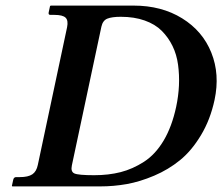

<svg xmlns="http://www.w3.org/2000/svg" viewBox="-20 -666 794 686"><path d="M236.8 -75.2Q231.9 -52.7 245.6 -46.4Q259.3 -40 316.4 -40Q368.2 -40 411.1 -51Q454.1 -62 494.6 -88.1Q535.2 -114.3 564.7 -163.8Q594.2 -213.4 609.4 -284.2Q617.7 -323.2 619.4 -360.6Q621.1 -397.9 616.2 -434.6Q611.3 -471.2 596.4 -501.7Q581.5 -532.2 557.9 -555.9Q534.2 -579.6 496.8 -592.8Q459.5 -606 411.6 -606Q379.9 -606 363.5 -599.4Q347.2 -592.8 342.3 -570.8ZM23.9 0 22.5 -2 27.3 -23.9Q29.3 -32.7 37.1 -33.2H50.8Q80.6 -33.2 95.5 -43.2Q110.4 -53.2 115.2 -77.1L219.7 -568.8Q224.6 -592.8 214.4 -602.8Q204.1 -612.8 174.3 -612.8H160.2Q152.3 -612.8 153.8 -621.1L158.7 -644L161.1 -646H457.5Q557.1 -646 630.6 -600.6Q704.1 -555.2 735.1 -477.8Q766.1 -400.4 746.6 -309.1Q731.4 -238.3 698 -182.9Q664.6 -127.4 623.3 -93.8Q582 -60.1 530.8 -38.3Q479.5 -16.6 432.9 -8.3Q386.2 0 337.9 0Z"/></svg>

Font: Linux Libertine Slanted
Style: Semibold Slanted
Weight: 600
Designer: Philipp H. Poll
Foundry: Philipp H. Poll
Version: Version 5.1.1